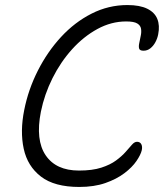

<svg xmlns="http://www.w3.org/2000/svg" viewBox="-20 -731 650 761"><path d="M294 10Q196 10 142.5 -31Q89 -72 74 -141.5Q59 -211 76 -295Q92 -376 130 -451Q168 -526 222 -584.5Q276 -643 343 -677Q410 -711 485 -711Q534 -711 563.5 -696.5Q593 -682 603.5 -656Q614 -630 607 -595Q604 -579 596 -564Q588 -549 576 -539.5Q564 -530 549 -530Q534 -530 531.5 -538.5Q529 -547 532 -560.5Q535 -574 538 -590Q541 -604 539 -617Q537 -630 524 -638Q511 -646 480 -646Q421 -646 366 -616Q311 -586 265.5 -535.5Q220 -485 188 -421Q156 -357 142 -288Q120 -176 161 -115.5Q202 -55 293 -55Q346 -55 381.5 -66.5Q417 -78 440 -95Q463 -112 478 -129Q493 -146 503 -157.5Q513 -169 523 -169Q535 -169 540 -159.5Q545 -150 542 -136Q538 -118 521 -93Q504 -68 473 -44.5Q442 -21 397.5 -5.5Q353 10 294 10Z"/></svg>

Font: Shantell Sans Light
Style: Italic
Weight: 300
Italic angle: -11°
Designer: Stephen Nixon, Anya Danilova, Shantell Martin
Foundry: Arrow Type
Version: Version 1.008;[ac192a2d6]